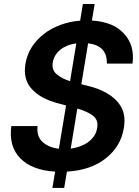

<svg xmlns="http://www.w3.org/2000/svg" viewBox="-20 -838 689 949"><path d="M35.9 -214.8H165.5Q160.2 -164.1 190.3 -136.4Q220.5 -108.7 271 -103L306.5 -316.8L267 -327.4Q224.1 -338.8 191.9 -356Q159.8 -373.2 137.4 -397.7Q93 -445.3 105.8 -522.7Q113.3 -567.5 136.9 -604.8Q160.5 -642 196.6 -669.9Q232.6 -697.8 278.6 -714.8Q324.6 -731.9 376.1 -735.8L389.6 -818.2H447.8L434.3 -736.5Q487.6 -733 526.5 -717.3Q565.3 -701.7 593 -671.5Q647 -612.9 634.9 -523.8H508.2Q509.2 -568.5 486 -593.4Q462.7 -618.3 415.5 -623.9L382.1 -421.9L413.7 -413.7Q437.9 -408 461.8 -399.3Q485.8 -390.6 507.6 -378Q529.5 -365.4 547.8 -348.5Q566.1 -331.7 578.8 -309.3Q602.6 -267.4 592 -204.2Q584.2 -158 562.1 -121.6Q540.1 -85.2 502.8 -55.4Q429.3 3.2 310.7 10.3L297.2 90.9H239L252.5 10.3Q139.2 3.6 81 -54.7Q22.7 -113.3 35.9 -214.8ZM460.2 -205.3Q467.3 -244.7 439.6 -266Q411.9 -287.3 362.2 -301.5L329.5 -103.3Q350.9 -106.2 372.7 -113.6Q394.5 -121.1 412.8 -133.5Q431.1 -146 443.9 -163.9Q456.7 -181.8 460.2 -205.3ZM261.7 -469.8Q289.1 -447.8 326.3 -436.8L357.2 -623.6Q332.7 -620.4 312.7 -612.2Q292.6 -604 277.9 -592Q263.1 -579.9 253.7 -564.5Q244.3 -549 241.1 -530.9Q234 -491.5 261.7 -469.8Z"/></svg>

Font: Inter P Semi Bold
Style: Italic
Weight: 600
Italic angle: 9.39999°
Designer: Rasmus Andersson
Foundry: rsms
Version: Version 3.018;git-588b23468